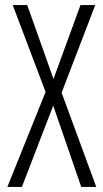

<svg xmlns="http://www.w3.org/2000/svg" viewBox="-20 -734 406 754"><path d="M358 0 222 -370 354 -714H296L190 -424L87 -714H30L159 -373L9 0H66L189 -319L299 0Z"/></svg>

Font: Noto Sans Devanagari UI ExtraCondensed Light
Style: Regular
Weight: 300
Width: 2
Designer: Jelle Bosma - Monotype Design Team
Foundry: Monotype Imaging Inc.
Version: Version 2.004